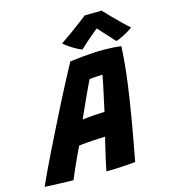

<svg xmlns="http://www.w3.org/2000/svg" viewBox="-180 -989 970 1097"><g transform="rotate(-15 305.0 -440.0)"><path d="M118 7.5Q105.5 7.5 83.8 6.8Q62 6 36.5 5.2Q11 4.5 -12.5 3.5Q-36 2.5 -51.5 1.5Q-38 -29.5 -15.2 -77.5Q7.5 -125.5 36.2 -184Q65 -242.5 96.8 -306.2Q128.5 -370 160.5 -433Q192.5 -496 222.2 -552.5Q252 -609 276 -653Q311 -657.5 345.2 -660.8Q379.5 -664 412.5 -666Q445.5 -668 477 -668Q503.5 -668 529.2 -666.5Q555 -665 580 -661.5Q578 -617.5 573 -560.5Q568 -503.5 557.2 -426.2Q546.5 -349 529 -244.8Q511.5 -140.5 485 -2Q468 0 436.8 2.5Q405.5 5 372 6.2Q338.5 7.5 312.5 7.5Q315 -6.5 319 -25.2Q323 -44 327.8 -65Q332.5 -86 337.5 -107.5Q342.5 -129 347.2 -149Q352 -169 356.5 -186Q340.5 -185.5 322 -184.8Q303.5 -184 284.5 -182.8Q265.5 -181.5 248.5 -180.2Q231.5 -179 218.8 -177.5Q206 -176 200 -175Q183.5 -141 167.5 -106.5Q151.5 -72 138.8 -42.2Q126 -12.5 118 7.5ZM258 -314Q270 -316 295 -318.2Q320 -320.5 346.8 -322Q373.5 -323.5 390 -324Q392 -334.5 398.5 -363.8Q405 -393 412.5 -427.8Q420 -462.5 426 -491.8Q432 -521 433.5 -532Q425.5 -532 409.2 -531Q393 -530 377.5 -529Q362 -528 356 -527Q349 -512.5 336.8 -486.8Q324.5 -461 310.2 -429.8Q296 -398.5 282.5 -368.2Q269 -338 258 -314ZM523.5 -887Q542.5 -866 569.5 -838.8Q596.5 -811.5 621.8 -787Q647 -762.5 662 -750.5Q637 -732.5 609.5 -718.2Q582 -704 560.5 -697Q547.5 -711.5 532.8 -727.5Q518 -743.5 504 -759Q490 -774.5 479.5 -786.2Q469 -798 464.5 -802.5H479Q473.5 -798.5 460.2 -787.8Q447 -777 429.5 -762.2Q412 -747.5 393.8 -731.2Q375.5 -715 360.5 -700.5Q347 -705 327.5 -715.8Q308 -726.5 289 -739.5Q270 -752.5 257 -764Q287 -784 322 -809.2Q357 -834.5 385.2 -856Q413.5 -877.5 423.5 -885.5Q432 -885.5 452 -885.8Q472 -886 492.5 -886.2Q513 -886.5 523.5 -887Z"/></g></svg>

Font: Grandstander Thin
Style: Bold Italic
Weight: 700
Italic angle: -15°
Version: Version 1.200